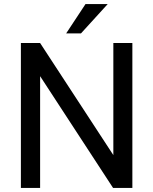

<svg xmlns="http://www.w3.org/2000/svg" viewBox="-20 -922 753 942"><path d="M629.4 -710.9V0H534.7L176.8 -548.3V0H82.5V-710.9H176.8L536.1 -161.1V-710.9ZM304.7 -758.3 399.4 -901.9H508.3L377.4 -758.3Z"/></svg>

Font: Vazirmatn RD
Style: Regular
Weight: 400
Designer: Saber Rastikerdar
Foundry: Saber Rastikerdar
Version: Version 32.102